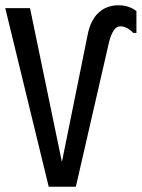

<svg xmlns="http://www.w3.org/2000/svg" viewBox="-20 -725 540 729"><path d="M498 -600H486Q462 -625 437 -625Q422 -625 411.5 -609Q401 -593 394 -565L268 -16H165L0 -694H94L215 -110L313 -594Q324 -649 354.5 -677Q385 -705 430 -705Q469 -705 498 -683Z"/></svg>

Font: D2Coding
Style: Regular
Weight: 400
Monospace: yes
Designer: Yong-Rak Park; Jeong-Hwan Yoon; Sang-Min Lee;
Foundry: NHN Corporation
Version: Version 1.3.2; Build 20180524